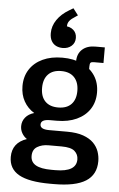

<svg xmlns="http://www.w3.org/2000/svg" viewBox="-66 -877 700 1125"><g transform="rotate(5 284.5 -315.0)"><path d="M272 202.6Q147.9 202.6 88.6 169.2Q29.3 135.7 29.3 65.9Q29.3 24.4 50.5 -3.9Q71.8 -32.2 114.3 -46.4Q96.2 -58.6 85.2 -77.6Q74.2 -96.7 74.2 -119.1Q74.2 -147.9 92.3 -170.2Q110.4 -192.4 143.6 -202.1Q105 -225.6 83.3 -264.4Q61.5 -303.2 61.5 -354Q61.5 -410.2 88.6 -451.9Q115.7 -493.7 164.8 -516.6Q213.9 -539.6 280.3 -539.6Q346.7 -539.6 396 -516.6Q445.3 -493.7 472.7 -451.9Q500 -410.2 500 -353Q500 -297.4 472.9 -255.9Q445.8 -214.4 396 -191.4Q346.2 -168.5 279.3 -168.5H239.7Q186.5 -168.5 186.5 -138.7Q186.5 -109.9 239.3 -109.9H345.7Q402.8 -109.9 440.9 -96.2Q479 -82.5 501.2 -60.1Q523.4 -37.6 533 -9.8Q542.5 18.1 542.5 46.4Q542.5 126 481.9 164.3Q421.4 202.6 294.9 202.6ZM273.9 120.6H296.4Q419.4 120.6 419.4 46.9Q419.4 17.6 397.7 -1.7Q376 -21 320.3 -21H243.2Q205.6 -21 178 -4.6Q150.4 11.7 150.4 49.8Q150.4 85.4 180.7 103Q210.9 120.6 273.9 120.6ZM280.3 -246.6Q330.6 -246.6 357.4 -274.4Q384.3 -302.2 384.3 -353Q384.3 -403.8 357.4 -432.4Q330.6 -460.9 280.3 -460.9Q230.5 -460.9 203.6 -432.6Q176.8 -404.3 176.8 -353Q176.8 -302.2 203.6 -274.4Q230.5 -246.6 280.3 -246.6ZM361.8 -471.7V-524.9Q361.8 -569.8 390.1 -595.5Q418.5 -621.1 466.8 -621.1H522.5V-529.3H466.3Q451.2 -529.3 446.5 -523.9Q441.9 -518.6 441.9 -502V-471.7ZM319.3 -833.5 349.1 -794.4 336.9 -786.1Q311.5 -770.5 301 -757.1Q290.5 -743.7 290.5 -725.6V-710.4L276.9 -725.6Q308.6 -725.6 328.6 -708Q348.6 -690.4 348.6 -661.1Q348.6 -632.3 328.4 -614.3Q308.1 -596.2 276.4 -596.2Q254.9 -596.2 237.5 -604.7Q220.2 -613.3 210 -631.1Q199.7 -648.9 199.7 -676.8Q199.7 -718.8 224.9 -755.6Q250 -792.5 295.4 -819.3Z"/></g></svg>

Font: Schibsted Grotesk SemiBold
Style: Regular
Weight: 600
Designer: Bakken & Baeck AS, Henrik Kongsvoll
Foundry: Schibsted ASA
Version: Version 1.100;gftools[0.9.25]